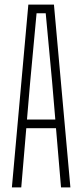

<svg xmlns="http://www.w3.org/2000/svg" viewBox="-20 -820 360 840"><path d="M32 0 104 -800H216L288 0H247L225 -259H95L73 0ZM98 -297H222L208 -462L180 -762H140L112 -461Z"/></svg>

Font: Big Shoulders Text SC Thin
Style: Regular
Weight: 100
Designer: Patric King
Foundry: XO Type Co
Version: Version 2.002